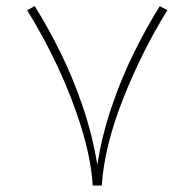

<svg xmlns="http://www.w3.org/2000/svg" viewBox="-20 -594 625 617"><path d="M307 2.3H278Q272.5 -84.1 241.3 -184.5Q210 -284.9 164.3 -381.9Q118.6 -478.9 67.1 -561.1L91.5 -574.4Q135.1 -504.6 174.9 -424.2Q214.6 -343.8 246.1 -251.1Q277.6 -158.5 292.7 -63.9Q307.4 -158.5 338.9 -251.1Q370.4 -343.8 410.2 -424.2Q449.9 -504.6 493.6 -574.4L517.9 -561.1Q437 -431.1 376.1 -277.6Q315.3 -124.1 307 2.3Z"/></svg>

Font: Arad-FD-VF Thin
Style: Regular
Weight: 100
Designer: Mohammad Darvishi
Version: Version 1.010;September 21, 2024;FontCreator 15.0.0.2992 64-